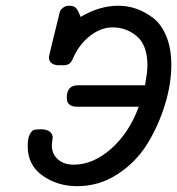

<svg xmlns="http://www.w3.org/2000/svg" viewBox="-20 -639 615 667"><path d="M76.2 -131.8Q76.2 -158.7 83.5 -172.4Q90.8 -186 98.9 -188Q106.9 -189.9 122.1 -189.9H123Q145 -189.9 155.8 -179.2Q162.6 -171.4 163.1 -162.1Q163.1 -158.2 161.6 -149.2Q160.2 -140.1 160.2 -132.8Q160.2 -104 181.2 -85.4Q202.1 -66.9 235.8 -66.9Q303.7 -66.9 366.5 -122.6Q429.2 -178.2 461.9 -268.1H249Q211.9 -268.1 211.9 -298.8Q211.9 -342.8 251 -342.8H483.9Q491.7 -386.7 492.2 -410.2Q492.2 -481.9 455.6 -512.9Q418.9 -543.9 371.1 -543.9Q331.1 -543.9 293.5 -514.9Q255.9 -485.8 235.8 -440.9Q228 -421.9 220 -417Q211.9 -412.1 196.8 -412.1Q195.8 -412.1 193.8 -412.6Q191.9 -413.1 190.9 -413.1Q189.9 -413.1 188 -412.1Q149.9 -412.1 149.9 -440.9Q149.9 -443.8 185.1 -586.9Q187 -595.7 189 -600.8Q190.9 -606 199.5 -612.5Q208 -619.1 220.2 -619.1Q237.3 -619.1 244.6 -610.6Q252 -602.1 259.8 -580.1Q325.7 -619.1 391.1 -619.1Q423.3 -619.1 453.6 -608.6Q483.9 -598.1 512.5 -576.2Q541 -554.2 558.1 -512.2Q575.2 -470.2 575.2 -413.1Q575.2 -349.1 553.7 -277.6Q532.2 -206.1 493.2 -141.6Q454.1 -77.1 389.6 -34.7Q325.2 7.8 248 7.8Q180.2 7.8 128.2 -28.6Q76.2 -64.9 76.2 -131.8Z"/></svg>

Font: CMU Typewriter Text
Style: BoldItalic
Weight: 700
Italic angle: -14.04°
Version: Version 0.7.0